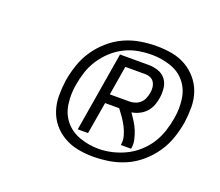

<svg xmlns="http://www.w3.org/2000/svg" viewBox="-82 -1008 764 666"><g transform="rotate(20 300.0 -675.0)"><path d="M234 -528 283 -822H389Q407 -822 424.5 -816Q442 -810 452.5 -796Q463 -782 465 -763.5Q467 -745 464 -727Q462 -713 456.5 -699Q451 -685 441 -674Q431 -663 417 -656Q403 -649 389 -647Q398 -634 406.5 -620.5Q415 -607 421 -592Q427 -577 430.5 -561Q434 -545 431 -528H393Q396 -545 391.5 -561.5Q387 -578 379.5 -592.5Q372 -607 363 -620Q354 -633 344 -646H292L272 -528ZM370 -680Q380 -680 390.5 -683.5Q401 -687 409 -694.5Q417 -702 421 -712Q425 -722 427 -732Q429 -742 428 -752.5Q427 -763 422 -771.5Q417 -780 408 -784Q399 -788 389 -788H315L297 -680ZM315 -457Q286 -457 258.5 -462.5Q231 -468 207.5 -481.5Q184 -495 167 -515.5Q150 -536 141.5 -562Q133 -588 133 -616.5Q133 -645 137 -673Q142 -703 152 -732.5Q162 -762 179.5 -788Q197 -814 221.5 -835.5Q246 -857 274.5 -870Q303 -883 333.5 -888Q364 -893 393 -893Q422 -893 450 -888Q478 -883 501.5 -869.5Q525 -856 542.5 -835.5Q560 -815 569 -789Q578 -763 578 -734Q578 -705 574 -677Q569 -647 559 -617.5Q549 -588 531 -561.5Q513 -535 488 -513.5Q463 -492 434.5 -479.5Q406 -467 375.5 -462Q345 -457 315 -457ZM324 -489Q349 -489 374.5 -495Q400 -501 423.5 -512.5Q447 -524 467.5 -542.5Q488 -561 502 -583.5Q516 -606 524 -631Q532 -656 536 -681Q536 -681 536 -681Q536 -681 536 -681Q542 -716 537 -751Q532 -786 511 -811.5Q490 -837 456.5 -848Q423 -859 388 -859Q363 -859 337.5 -854.5Q312 -850 288 -838Q264 -826 244 -807.5Q224 -789 209.5 -766.5Q195 -744 187 -719Q179 -694 175 -669Q169 -634 174 -598.5Q179 -563 200.5 -537.5Q222 -512 255.5 -500.5Q289 -489 324 -489Z"/></g></svg>

Font: Iosevka Curly XLtEx
Style: Italic
Weight: 200
Width: 7
Italic angle: -9°
Monospace: yes
Designer: Belleve Invis
Foundry: Belleve Invis
Version: Version 11.1.0; ttfautohint (v1.8.3)